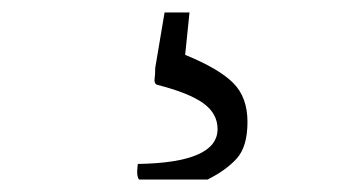

<svg xmlns="http://www.w3.org/2000/svg" viewBox="-20 -20 548 308"><path d="M232 116Q227 114 228 106.5Q229 99 229 89L244 0H284L277 68Q331 90 354 113Q377 136 377 175.5Q377 215 360 234Q343 253 313 268H203Q200 264 200 255L201 243Q329 241 329 187Q329 162 306 145.5Q283 129 232 116Z"/></svg>

Font: Rosarivo
Style: Regular
Weight: 400
Designer: Pablo Ugerman
Foundry: Pablo Ugerman
Version: Version 1.003